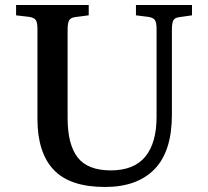

<svg xmlns="http://www.w3.org/2000/svg" viewBox="-20 -730 827 764"><path d="M398 14Q258 14 193.5 -54.5Q129 -123 129 -257V-615Q129 -640 122.5 -650Q116 -660 95 -663L44 -669V-710H333V-669L279 -662Q262 -660 255.5 -649.5Q249 -639 249 -612V-261Q249 -155 289 -103.5Q329 -52 421 -52Q513 -52 558 -106.5Q603 -161 603 -265V-615Q603 -640 596.5 -650Q590 -660 569 -663L521 -669V-710H744V-669L695 -662Q676 -660 670 -649.5Q664 -639 664 -611V-273Q664 -128 595 -57Q526 14 398 14Z"/></svg>

Font: Literata 36pt Medium
Style: Regular
Weight: 500
Designer: Latin by Veronika Burian and Jose Scaglione. Greek by Irene Vlachou. Cyrillic by Vera Evstafieva.
Foundry: TypeTogether
Version: Version 3.002